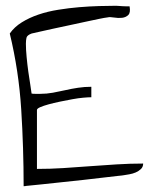

<svg xmlns="http://www.w3.org/2000/svg" viewBox="-20 -641 532 662"><path d="M13.7 -525.4Q29.3 -547.9 55.2 -564Q81.1 -580.1 112.8 -590.8Q144.5 -601.6 181.2 -607.4Q217.8 -613.3 252.9 -616.2Q288.1 -619.1 321.3 -620.1Q354.5 -621.1 379.9 -621.1Q381.8 -621.1 388.7 -620.6Q395.5 -620.1 403.3 -619.6Q411.1 -619.1 417.5 -619.1Q423.8 -619.1 426.8 -619.1Q430.7 -597.7 422.4 -589.4Q414.1 -581.1 400.9 -579.6Q387.7 -578.1 373 -580.6Q358.4 -583 351.6 -581.1Q341.8 -580.1 320.8 -575.7Q299.8 -571.3 274.4 -565.9Q249 -560.5 220.2 -554.2Q191.4 -547.9 165.5 -542.5Q139.6 -537.1 119.1 -532.2Q98.6 -527.3 88.9 -525.4Q73.2 -519.5 71.3 -510.7Q69.3 -502 69.3 -490.2Q69.3 -469.7 71.8 -444.3Q74.2 -418.9 77.6 -394Q81.1 -369.1 84.5 -348.6Q87.9 -328.1 88.9 -318.4Q92.8 -317.4 103.5 -317.4Q114.3 -317.4 118.2 -317.4Q140.6 -317.4 162.1 -321.3Q183.6 -325.2 205.1 -330.1Q226.6 -335 249 -338.4Q271.5 -341.8 294.9 -341.8V-305.7Q285.2 -305.7 267.6 -304.2Q250 -302.7 229 -298.8Q208 -294.9 186.5 -290.5Q165 -286.1 147.5 -281.2Q129.9 -276.4 118.7 -271.5Q107.4 -266.6 107.4 -261.7V-58.6Q153.3 -58.6 198.7 -61.5Q244.1 -64.5 290 -67.9Q335.9 -71.3 381.8 -74.2Q427.7 -77.1 473.6 -77.1Q473.6 -65.4 465.8 -58.1Q458 -50.8 447.8 -46.4Q437.5 -42 425.8 -40Q414.1 -38.1 408.2 -37.1Q404.3 -36.1 383.8 -34.2Q363.3 -32.2 333 -28.3Q302.7 -24.4 265.6 -20.5Q228.5 -16.6 192.4 -12.7Q156.2 -8.8 124 -5.4Q91.8 -2 70.3 0Q67.4 1 61.5 1Q61.5 -129.9 53.2 -263.2Q44.9 -396.5 13.7 -525.4Z"/></svg>

Font: Annie Use Your Telescope
Style: Regular
Weight: 400
Designer: Kimberly Geswein
Foundry: Kimberly Geswein
Version: Version 1.002 2001